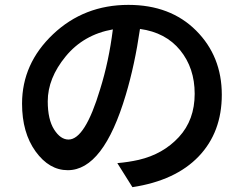

<svg xmlns="http://www.w3.org/2000/svg" viewBox="-20 -735 1017 795"><path d="M71.3 -305.7Q71.3 -471.7 199.7 -593.3Q328.1 -714.8 511.7 -714.8Q685.5 -714.8 792 -608.4Q898.4 -502 898.4 -342.8Q898.4 -187.5 802.7 -87.4Q707 12.7 528.3 40L465.8 -59.6Q511.7 -63.5 554.7 -73.2Q655.3 -96.7 720.7 -167.5Q786.1 -238.3 786.1 -346.7Q786.1 -453.1 726.1 -526.9Q666 -600.6 559.6 -615.2Q538.1 -466.8 501 -342.8Q408.2 -30.3 260.7 -30.3Q183.6 -30.3 127.4 -107.9Q71.3 -185.5 71.3 -305.7ZM177.7 -315.4Q177.7 -240.2 204.1 -198.7Q230.5 -157.2 263.7 -157.2Q332 -157.2 394.5 -365.2Q430.7 -480.5 447.3 -613.3Q326.2 -591.8 252 -501.5Q177.7 -411.1 177.7 -315.4Z"/></svg>

Font: Min Sans SemiBold
Style: Regular
Weight: 600
Designer: Jinseong-Kim, NotoSansCJK, Nunito
Foundry: Jinseong-Kim
Version: Version 1.400;Glyphs 3.1.2 (3151)